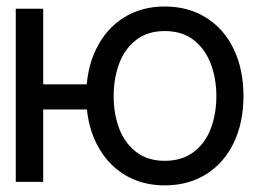

<svg xmlns="http://www.w3.org/2000/svg" viewBox="-20 -557 816 588"><path d="M322.3 -221.7H41V-298.8H322.3ZM112.3 0H28.3V-530.3H112.3ZM244.1 -262.7Q244.1 -344.7 274.4 -406.7Q304.7 -468.8 358.9 -502.9Q413.1 -537.1 484.4 -537.1Q556.6 -537.1 611.3 -502.9Q666 -468.8 695.8 -406.7Q725.6 -344.7 725.6 -262.7Q725.6 -181.6 695.8 -119.6Q666 -57.6 611.3 -23.4Q556.6 10.7 484.4 10.7Q413.1 10.7 358.9 -23.4Q304.7 -57.6 274.4 -119.6Q244.1 -181.6 244.1 -262.7ZM642.6 -262.7Q642.6 -317.4 625 -362.8Q607.4 -408.2 572.3 -435.1Q537.1 -461.9 484.4 -461.9Q432.6 -461.9 397.5 -435.1Q362.3 -408.2 345.2 -362.8Q328.1 -317.4 328.1 -262.7Q328.1 -208 345.2 -163.1Q362.3 -118.2 397.5 -91.3Q432.6 -64.5 484.4 -64.5Q537.1 -64.5 572.8 -91.3Q608.4 -118.2 625.5 -163.1Q642.6 -208 642.6 -262.7Z"/></svg>

Font: Pretendard JP Variable
Style: Regular
Weight: 400
Designer: Base glyphs from Inter by Rasmus Andersson; Hangul glyphs from Noto Sans CJK(Source Han Sans) by Jang Soo-young and Kang
Foundry: Kil Hyung-jin
Version: Version 1.307;Glyphs 3.2 (3192)